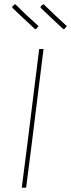

<svg xmlns="http://www.w3.org/2000/svg" viewBox="-20 -862 327 882"><path d="M276 -729 271 -728Q219 -776 167 -826L166 -831L176 -841L181 -842Q232 -792 287 -742ZM146 -729 141 -728Q89 -776 37 -826L36 -831L46 -841L51 -842Q101 -792 157 -742ZM180 -637 125 -195 100 0H80L105 -195L160 -637Z"/></svg>

Font: Alegreya Sans SC Thin
Style: Italic
Weight: 100
Italic angle: -7°
Designer: Juan Pablo del Peral
Foundry: Huerta Tipografica
Version: Version 2.007